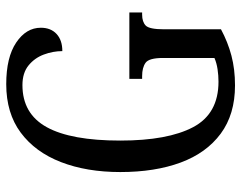

<svg xmlns="http://www.w3.org/2000/svg" viewBox="-99 -665 774 616"><g transform="rotate(-90 288.0 -357.0)"><path d="M322 10Q229 10 167 -36Q105 -82 74.5 -164.5Q44 -247 44 -358Q44 -466 76 -548.5Q108 -631 170.5 -677.5Q233 -724 326 -724Q412 -724 459.5 -692Q507 -660 507 -613Q507 -581 487 -562.5Q467 -544 432 -544Q432 -574 421 -603.5Q410 -633 386 -652.5Q362 -672 323 -672Q231 -672 188 -594Q145 -516 145 -358Q145 -206 188 -124.5Q231 -43 334 -43Q354 -43 374 -46Q394 -49 410 -56V-221Q410 -266 394.5 -277Q379 -288 352 -288H343V-329H556V-288H549Q526 -288 514 -276.5Q502 -265 502 -217V-35Q461 -13 417.5 -1.5Q374 10 322 10Z"/></g></svg>

Font: Noto Serif Khmer ExtraCondensed
Style: Regular
Weight: 400
Width: 2
Designer: Danh Hong and the Monotype Design Team
Foundry: Monotype Imaging Inc.
Version: Version 2.004; ttfautohint (v1.8.4.7-5d5b)